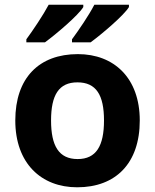

<svg xmlns="http://www.w3.org/2000/svg" viewBox="-20 -879 659 816"><path d="M528 -849V-859H381C358 -814 314 -750 286 -712V-699H365C414 -735 507 -814 528 -849ZM334 -849V-859H187C163 -814 120 -750 92 -712V-699H171C220 -735 313 -814 334 -849ZM574 -367C574 -548 464 -649 311 -649C146 -649 45 -548 45 -367C45 -185 155 -83 308 -83C472 -83 574 -185 574 -367ZM197 -367C197 -475 230 -529 309 -529C389 -529 422 -475 422 -367C422 -259 389 -203 310 -203C230 -203 197 -259 197 -367Z"/></svg>

Font: Noto Sans Telugu UI
Style: Bold
Weight: 700
Designer: Jelle Bosma - Monotype Design Team
Foundry: Monotype Imaging Inc.
Version: Version 2.005